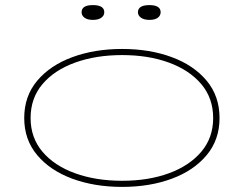

<svg xmlns="http://www.w3.org/2000/svg" viewBox="-20 -723 956 753"><path d="M459 10Q351 10 264 -22Q177 -54 126 -114.5Q75 -175 75 -260Q75 -346 126 -406.5Q177 -467 264 -499Q351 -531 459 -531Q567 -531 653.5 -499Q740 -467 790.5 -406.5Q841 -346 841 -260Q841 -175 790.5 -114.5Q740 -54 653.5 -22Q567 10 459 10ZM459 -14Q562 -14 642.5 -43.5Q723 -73 769.5 -128Q816 -183 816 -260Q816 -338 769.5 -393Q723 -448 642.5 -477.5Q562 -507 459 -507Q356 -507 274.5 -477.5Q193 -448 146.5 -393Q100 -338 100 -260Q100 -183 146.5 -128Q193 -73 274.5 -43.5Q356 -14 459 -14ZM566 -645Q545 -645 533 -653.5Q521 -662 521 -675Q521 -703 566 -703Q610 -703 610 -675Q610 -662 599 -653.5Q588 -645 566 -645ZM344 -645Q323 -645 311.5 -653.5Q300 -662 300 -675Q300 -703 344 -703Q389 -703 389 -675Q389 -662 377.5 -653.5Q366 -645 344 -645Z"/></svg>

Font: Padyakke Expanded One
Style: Regular
Weight: 400
Designer: James Puckett
Foundry: Dunwich Type Founders
Version: Version 1.500; ttfautohint (v1.8.4.7-5d5b)